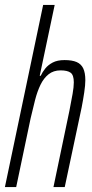

<svg xmlns="http://www.w3.org/2000/svg" viewBox="-22 -763 376 783"><path d="M-2 0 154 -743H201L140 -454H144Q151 -469 162.5 -483.5Q174 -498 193 -508Q212 -518 241 -518Q272 -518 290.5 -510Q309 -502 317.5 -484Q326 -466 326 -436Q326 -416 321.5 -386Q317 -356 311 -325L242 0H196L261 -311Q269 -352 274 -380Q279 -408 279 -427Q279 -457 266 -466.5Q253 -476 225 -476Q196 -476 176 -460Q156 -444 143 -417Q130 -390 121 -355Q112 -320 103 -281L44 0Z"/></svg>

Font: Saira UltraCondensed Light
Style: Italic
Weight: 300
Width: 1
Italic angle: -12°
Designer: Hector Gatti with collaboration of the Omnibus-Type team
Foundry: Omnibus-Type
Version: Version 1.101